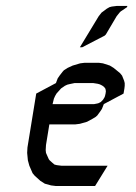

<svg xmlns="http://www.w3.org/2000/svg" viewBox="-20 -622 454 642"><path d="M70.8 -110.8 71.8 -128.9 101.1 -309.1 167 -344.2 172.9 -359.9 179.2 -369.1 189 -381.8 193.8 -387.2 206.1 -395 223.1 -402.8 248 -410.2 263.2 -412.1H310.1L324.2 -410.2L347.2 -402.8L359.9 -395L380.9 -377.9L388.2 -369.1L395 -352.1L397 -344.2V-335L396 -326.2L393.1 -309.1L327.1 -273.9L320.8 -257.8L314.9 -249L305.2 -235.8L299.8 -231L288.1 -224.1L271 -214.8L247.1 -208L231.9 -206.1H145L133.8 -137.2L132.8 -120.1L133.8 -110.8L137.2 -103L143.1 -89.8L146 -85.9L155.8 -77.1L162.1 -71.8L169.9 -69.8L185.1 -67.9H339.8L297.9 0H167L150.9 -2L129.9 -7.8L115.2 -17.1L96.2 -34.2L88.9 -43L78.1 -67.9L73.2 -85.9ZM155.8 -273.9H294.9L305.2 -275.9L309.1 -276.9L316.9 -280.8L324.2 -288.1L329.1 -295.9L331.1 -300.8L333 -309.1L334 -316.9L333 -323.2L332 -326.2L328.1 -331.1L321.8 -335.9L314 -339.8L307.1 -341.8L292 -344.2H229L212.9 -340.8L205.1 -338.9L196.8 -335L184.1 -326.2L180.2 -321.8L168.9 -309.1L164.1 -300.8L160.2 -292ZM247.1 -463.9 310.1 -567.9 319.8 -580.1 325.2 -584 336.9 -592.8 346.2 -598.1 354 -600.1 370.1 -602.1H405.8L404.8 -598.1L397 -592.8L383.8 -584L379.9 -580.1L370.1 -567.9L334 -506.8L330.1 -502.9L254.9 -463.9ZM336.9 -405.8Z"/></svg>

Font: Petahja
Style: Italic
Weight: 400
Designer: T. Christopher White
Version: Version 1.1